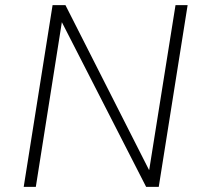

<svg xmlns="http://www.w3.org/2000/svg" viewBox="-20 -725 786 745"><path d="M72 0 184 -705H234L558 -66H559L661 -705H708L596 0H547L220 -639L119 0Z"/></svg>

Font: Nunito Sans 7pt SemiCondensed ExtraLight
Style: Italic
Weight: 250
Width: 4
Italic angle: -9°
Designer: Vernon Adams
Foundry: Vernon Adams
Version: Version 3.101;gftools[0.9.27]